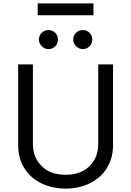

<svg xmlns="http://www.w3.org/2000/svg" viewBox="-20 -1111 781 1144"><path d="M88.1 -245.7V-727.3H176.1V-252.8Q176.1 -173.3 228 -121.4Q279.8 -69.6 370.7 -69.6Q462 -69.6 513.8 -121.4Q565.3 -172.9 565.3 -252.8V-727.3H653.4V-245.7Q653.4 -205.3 643.5 -170.5Q633.5 -135.7 615.2 -106.9Q596.9 -78.1 571.4 -55.9Q545.8 -33.7 514.4 -18.5Q483 -3.2 446.6 4.8Q410.2 12.8 370.7 12.8Q313.2 12.8 261.7 -4.3Q210.2 -21.3 171.7 -54.3Q133.2 -87.4 110.6 -135.5Q88.1 -183.6 88.1 -245.7ZM536.9 -1090.9V-1019.9H204.5V-1090.9ZM416.2 -875Q416.2 -886.7 420.6 -897.2Q425.1 -907.7 432.7 -915.3Q440.3 -922.9 450.8 -927.4Q461.3 -931.8 473 -931.8Q485.4 -931.8 495.7 -927.6Q506 -923.3 513.7 -915.7Q521.3 -908 525.6 -897.7Q529.8 -887.4 529.8 -875Q529.8 -863.3 525.4 -852.8Q521 -842.3 513.3 -834.7Q505.7 -827.1 495.2 -822.6Q484.7 -818.2 473 -818.2Q462 -818.2 451.7 -823Q441.4 -827.8 433.4 -835.6Q425.4 -843.4 420.8 -853.7Q416.2 -864 416.2 -875ZM268.5 -931.8Q280.9 -931.8 291.2 -927.6Q301.5 -923.3 309.1 -915.7Q316.8 -908 321 -897.7Q325.3 -887.4 325.3 -875Q325.3 -863.3 320.8 -852.8Q316.4 -842.3 308.8 -834.7Q301.1 -827.1 290.7 -822.6Q280.2 -818.2 268.5 -818.2Q257.5 -818.2 247.2 -823Q236.9 -827.8 228.9 -835.6Q220.9 -843.4 216.3 -853.7Q211.6 -864 211.6 -875Q211.6 -886.7 216.1 -897.2Q220.5 -907.7 228.2 -915.3Q235.8 -922.9 246.3 -927.4Q256.7 -931.8 268.5 -931.8Z"/></svg>

Font: Inter P
Style: Regular
Weight: 400
Designer: Rasmus Andersson
Foundry: rsms
Version: Version 3.018;git-588b23468